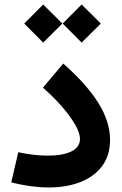

<svg xmlns="http://www.w3.org/2000/svg" viewBox="-20 -828 540 851"><path d="M87.4 -723.6 171.4 -808.1 256.3 -723.6 171.4 -639.2ZM257.8 -723.6 341.8 -808.1 426.8 -723.6 341.8 -639.2ZM467.8 -208.5Q467.8 -139.2 432.6 -92Q397.5 -44.9 336.2 -21Q274.9 2.9 195.8 2.9Q119.6 2.9 29.8 -19.5L61 -153.3Q97.7 -145.5 129.9 -141.8Q162.1 -138.2 191.4 -138.2Q258.8 -138.2 296.6 -157Q334.5 -175.8 334.5 -212.4Q334.5 -237.8 313.7 -274.4Q293 -311 256.1 -353.8Q219.2 -396.5 170.4 -439.5L260.3 -546.4Q365.2 -453.6 416.5 -370.8Q467.8 -288.1 467.8 -208.5Z"/></svg>

Font: Estedad-FD Bold
Style: Regular
Weight: 700
Designer: Amin Abedi
Version: Version 7.3